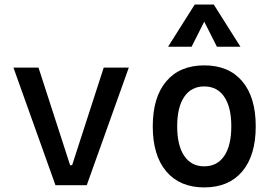

<svg xmlns="http://www.w3.org/2000/svg" viewBox="-20 -815 1212 845"><path d="M224.1 0 39.1 -517.6H149.4L288.6 -87.9H297.4L436.5 -517.6H546.9L361.8 0Z M878.9 9.8Q771.5 9.8 711.9 -60.5Q652.3 -130.9 652.3 -258.8Q652.3 -387.2 711.9 -457.3Q771.5 -527.3 878.9 -527.3Q986.8 -527.3 1046.1 -457.3Q1105.5 -387.2 1105.5 -258.8Q1105.5 -130.9 1046.1 -60.5Q986.8 9.8 878.9 9.8ZM878.9 -83Q936 -83 967 -128.9Q998 -174.8 998 -258.8Q998 -343.3 967 -388.9Q936 -434.6 878.9 -434.6Q821.8 -434.6 790.8 -388.9Q759.8 -343.3 759.8 -258.8Q759.8 -174.8 790.8 -128.9Q821.8 -83 878.9 -83ZM719.7 -609.4 836.9 -794.9H920.9L1038.1 -609.4H934.6L878.9 -719.7L823.2 -609.4Z"/></svg>

Font: CaskaydiaCove NFP
Style: Regular
Weight: 400
Designer: Aaron Bell
Foundry: Saja Typeworks
Version: Version 2111.001; VTT 6.35;Nerd Fonts 3.1.1